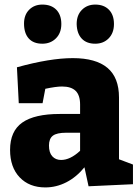

<svg xmlns="http://www.w3.org/2000/svg" viewBox="-20 -805 608 839"><path d="M500 -109 561 -86V0L367 9L349 -74Q314 -31 270 -8.5Q226 14 178 14Q108 14 66 -30Q24 -74 24 -150Q24 -232 77.5 -269.5Q131 -307 241 -307H330V-348Q330 -389 310.5 -408Q291 -427 251 -427Q225 -427 178 -417L166 -354H62L54 -511Q199 -551 298 -551Q399 -551 449.5 -508.5Q500 -466 500 -379ZM330 -146V-225H269Q228 -225 211 -212Q194 -199 194 -169Q194 -138 208.5 -122Q223 -106 247 -106Q287 -106 330 -146ZM85 -702Q85 -740 107.5 -762.5Q130 -785 165 -785Q204 -785 226 -762.5Q248 -740 248 -700Q248 -661 224.5 -637.5Q201 -614 165 -614Q126 -614 105.5 -637Q85 -660 85 -702ZM315 -700Q315 -739 338 -762Q361 -785 396 -785Q434 -785 456 -762.5Q478 -740 478 -700Q478 -661 455 -637.5Q432 -614 396 -614Q358 -614 337 -636.5Q316 -659 315 -700Z"/></svg>

Font: Bitter Pro ExtraBold
Style: Regular
Weight: 800
Designer: Sol Matas, and Bitter project Authors
Foundry: Sol Matas
Version: Version 1.010